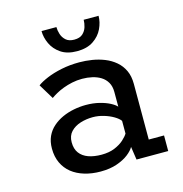

<svg xmlns="http://www.w3.org/2000/svg" viewBox="-105 -796 861 904"><g transform="rotate(-15 325.0 -344.5)"><path d="M276 11Q233.5 11 197.8 0.2Q162 -10.5 136 -31.2Q110 -52 95.8 -82.5Q81.5 -113 81.5 -152.5Q81.5 -186 93.2 -211.8Q105 -237.5 126 -256Q147 -274.5 173.5 -286.5Q200 -298.5 229.5 -304.2Q259 -310 288.5 -310Q324.5 -310 354.2 -302.5Q384 -295 404.8 -284Q425.5 -273 434.5 -262.5V-334.5Q434.5 -362 423.5 -381Q412.5 -400 394 -411.5Q375.5 -423 352.2 -428.2Q329 -433.5 303.5 -433.5Q278 -433.5 254.5 -428.5Q231 -423.5 210.5 -415.8Q190 -408 174 -399Q158 -390 147 -382L102.5 -455.5Q120.5 -469 151.5 -482Q182.5 -495 223.2 -503.5Q264 -512 310.5 -512Q341 -512 372.5 -507Q404 -502 432.8 -490.5Q461.5 -479 484.2 -459.8Q507 -440.5 520 -412.8Q533 -385 533 -347V-76H607.5V0H453L443.5 -64Q434.5 -47.5 412.5 -30.2Q390.5 -13 356 -1Q321.5 11 276 11ZM300.5 -64.5Q338 -64.5 365.2 -76Q392.5 -87.5 409.8 -103.2Q427 -119 434.5 -131.5V-193.5Q425.5 -206 405.2 -218Q385 -230 358.5 -238Q332 -246 305 -246Q273.5 -246 244.8 -237Q216 -228 197.5 -208.5Q179 -189 179 -157Q179 -125 194.2 -104.5Q209.5 -84 236.8 -74.2Q264 -64.5 300.5 -64.5ZM315.5 -565Q267.5 -565 237 -585.8Q206.5 -606.5 192 -637.8Q177.5 -669 177.5 -700H250Q250 -683.5 255.8 -665.2Q261.5 -647 276 -634Q290.5 -621 316.5 -621Q343.5 -621 357.8 -634Q372 -647 377.5 -665.2Q383 -683.5 383 -700H455.5Q455.5 -669 440.8 -637.8Q426 -606.5 395 -585.8Q364 -565 315.5 -565Z"/></g></svg>

Font: Trispace Thin
Style: Regular
Weight: 400
Version: Version 1.210